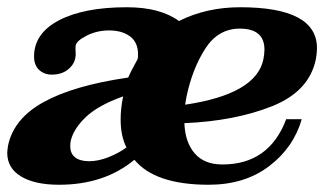

<svg xmlns="http://www.w3.org/2000/svg" viewBox="-26 -500 895 530"><path d="M-6 -78Q-6 -83 -4 -97Q11 -172 94 -218Q177 -264 328 -286Q334 -301 354 -337Q355 -342 355 -350Q355 -383 333 -399.5Q311 -416 275 -416Q242 -416 214 -402Q186 -388 183 -375Q182 -367 182.5 -361Q183 -355 183 -351Q183 -345 182 -341Q179 -322 161.5 -308Q144 -294 117 -294Q96 -294 82 -307Q68 -320 68 -344Q68 -408 137 -444Q206 -480 324 -480Q416 -480 468 -442Q544 -480 637 -480Q849 -480 849 -367Q849 -354 846 -337Q828 -248 725.5 -207Q623 -166 483 -160Q485 -107 511.5 -76.5Q538 -46 588 -46Q717 -46 764 -171H807Q784 -92 716.5 -41Q649 10 550 10Q402 10 345 -59Q262 10 137 10Q70 10 32 -13Q-6 -36 -6 -78ZM701 -336Q704 -351 704 -363Q704 -421 636 -421Q576 -421 540.5 -365.5Q505 -310 489 -234L485 -211Q681 -240 701 -336ZM323 -93Q307 -125 307 -170Q307 -202 314 -234Q244 -209 210 -176Q176 -143 169 -110Q168 -105 168 -96Q168 -76 181.5 -65.5Q195 -55 220 -55Q246 -55 274.5 -66.5Q303 -78 323 -93Z"/></svg>

Font: Taviraj
Style: Bold Italic
Weight: 700
Italic angle: -12°
Designer: Katatrad Team
Foundry: CadsonDemak
Version: Version 1.001